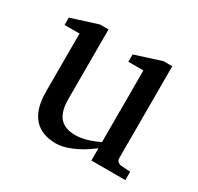

<svg xmlns="http://www.w3.org/2000/svg" viewBox="-116 -630 800 777"><g transform="rotate(30 284.5 -241.0)"><path d="M388.2 0V-57.1Q375.5 -47.4 357.2 -35.2Q338.9 -22.9 317.6 -12.5Q296.4 -2 273.2 5.1Q250 12.2 228 12.2Q195.8 12.2 170.2 2.7Q144.5 -6.8 126.7 -26.6Q108.9 -46.4 99.4 -76.9Q89.8 -107.4 89.8 -149.9V-420.9H20V-455.1L143.1 -494.1H183.1V-168.9Q183.1 -142.6 188.2 -121.6Q193.4 -100.6 204.8 -85.9Q216.3 -71.3 234.9 -63.7Q253.4 -56.2 279.8 -56.2Q294.9 -56.2 310.5 -59.1Q326.2 -62 340.3 -66.7Q354.5 -71.3 366.9 -76.4Q379.4 -81.5 388.2 -85.9V-420.9H317.9V-455.1L439.9 -494.1H481V-64Q481 -54.7 487.5 -48.8Q494.1 -43 502.9 -42L546.9 -39.1V0Z"/></g></svg>

Font: Charis SIL Phon
Style: Regular
Weight: 400
Foundry: SIL International
Version: Version 5.000